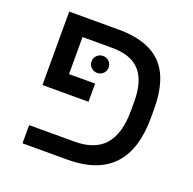

<svg xmlns="http://www.w3.org/2000/svg" viewBox="-110 -711 829 823"><g transform="rotate(20 305.0 -299.5)"><path d="M464 -333Q464 -425 423.5 -470.5Q383 -516 296 -516H161V-347H280V-264H70V-599H297Q428 -599 491.5 -534Q555 -469 555 -331V-291Q555 0 280 0H75V-83H282Q375 -83 419.5 -134.5Q464 -186 464 -290ZM233 -431Q233 -448 244.5 -459Q256 -470 272 -470Q288 -470 299.5 -459Q311 -448 311 -431Q311 -415 299.5 -404Q288 -393 272 -393Q256 -393 244.5 -404Q233 -415 233 -431Z"/></g></svg>

Font: Noto Sans Hebrew Droid
Style: Regular
Weight: 400
Designer: Monotype Design Team
Foundry: Monotype Imaging Inc.
Version: Version 1.100